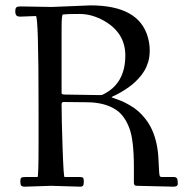

<svg xmlns="http://www.w3.org/2000/svg" viewBox="-20 -691 684 717"><path d="M124 -289.1Q124 -631.1 114 -631.1L55.9 -628.9Q45.4 -628.9 41.3 -633.3Q37.1 -637.7 37.1 -649.2Q37.1 -660.6 41.5 -663.8Q45.9 -667 56.9 -667L173.1 -665L318.1 -670.9Q498.3 -670.9 532 -552.7Q539.1 -527.8 539.1 -503.3Q539.1 -478.8 533.6 -460.3Q528.1 -441.9 519.5 -427.4Q511 -412.8 498.7 -399.3Q486.3 -385.7 474.4 -375.9Q462.4 -366 448.2 -356.9Q426.8 -343 411.6 -335.9Q396.5 -328.9 396.2 -328.1Q396 -327.4 407.6 -323.6Q419.2 -319.8 432.7 -314.2Q446.3 -308.6 463.7 -298.6Q481.2 -288.6 495.1 -276.7Q509 -264.9 523.3 -246.7Q537.6 -228.5 547.4 -207Q569.6 -158.4 572 -92Q574 -35.6 577 -32.8Q580.1 -30 583 -30H628.9Q637.5 -30 640.7 -25Q644 -20 644 -4.9Q644 6.1 627.9 6.1L491 2.9Q480 2.9 480 -8.1V-65.9Q480 -167.2 463.4 -211.4Q445.6 -259.5 413.6 -280.8Q373.5 -307.6 310.1 -309.1L218 -310.1Q210 -310.1 210 -302Q210 -248.3 213.7 -139.2Q217.5 -30 220.9 -30H279.1Q287.6 -30 290.3 -26.6Q293 -23.2 293 -12.7Q293 -2.2 290.3 2Q287.6 6.1 279.1 6.1L170.9 2.9L73 6.1Q62.5 6.1 59.2 2.1Q55.9 -2 55.9 -13.4Q55.9 -24.9 59.9 -27.5Q64 -30 76.9 -30H120.1Q124 -30 124 -156ZM215.1 -637Q210 -637 210 -585.9V-343Q210 -337.9 222.9 -337.9L351.1 -335.9Q359.1 -335.9 362.1 -336.9Q448 -377 448 -483.9Q448 -567.1 370.4 -612.3Q324.2 -638.9 277.1 -638.9Q230 -638.9 215.1 -637Z"/></svg>

Font: Fanwood Text
Style: Regular
Weight: 400
Version: Version 1.1001